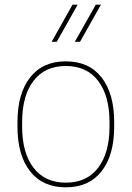

<svg xmlns="http://www.w3.org/2000/svg" viewBox="-20 -800 566 826"><path d="M55.2 -254.9V-274.9Q55.2 -397.5 109.4 -466.8Q163.6 -536.1 263.2 -536.1Q362.8 -536.1 417 -466.8Q471.2 -397.5 471.2 -274.9V-254.9Q471.2 -132.3 417 -63.2Q362.8 5.9 263.2 5.9Q163.6 5.9 109.4 -63.2Q55.2 -132.3 55.2 -254.9ZM451.2 -254.9V-274.9Q451.2 -387.7 402.3 -451.9Q353.5 -516.1 263.2 -516.1Q172.9 -516.1 124 -451.9Q75.2 -387.7 75.2 -274.9V-254.9Q75.2 -142.6 124 -78.4Q172.9 -14.2 263.2 -14.2Q353.5 -14.2 402.3 -78.4Q451.2 -142.6 451.2 -254.9ZM392.1 -779.8H414.1L324.2 -620.1H301.8ZM292 -779.8H314L224.1 -620.1H202.1Z"/></svg>

Font: Cooper Hewitt
Style: Thin
Weight: 701
Designer: Village Type and Design LLC
Foundry: Cooper Hewitt Smithsonian Design Museum
Version: 1.000